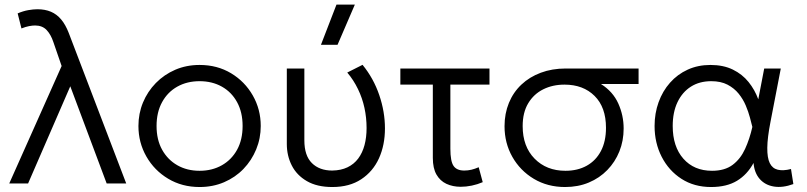

<svg xmlns="http://www.w3.org/2000/svg" viewBox="-20 -774 3405 810"><path d="M19 0 240 -495.5 205 -597Q194.5 -628.5 176.5 -647.5Q158.5 -666.5 128 -666.5Q117.5 -666.5 102.8 -663.8Q88 -661 70.5 -654L54.5 -717.5Q78 -727.5 99.2 -731.2Q120.5 -735 138 -735Q170 -735 194.8 -724.5Q219.5 -714 238 -692Q256.5 -670 270 -635L512.5 0H430L276.5 -410L98.5 0Z M822 15Q748 15 689.5 -20Q631 -55 597.5 -113.8Q564 -172.5 564 -242.5Q564 -295 583.2 -341.5Q602.5 -388 637.5 -423.8Q672.5 -459.5 719.5 -479.8Q766.5 -500 822 -500Q896.5 -500 954.8 -465Q1013 -430 1046.5 -371.2Q1080 -312.5 1080 -242.5Q1080 -190.5 1060.8 -143.8Q1041.5 -97 1007 -61.2Q972.5 -25.5 925.2 -5.2Q878 15 822 15ZM822 -53.5Q875 -53.5 916 -76.8Q957 -100 980.2 -142.2Q1003.5 -184.5 1003.5 -242.5Q1003.5 -300.5 980.2 -343Q957 -385.5 916 -408.5Q875 -431.5 822 -431.5Q769 -431.5 728 -408.5Q687 -385.5 663.8 -343Q640.5 -300.5 640.5 -242.5Q640.5 -184.5 664 -142.2Q687.5 -100 728.2 -76.8Q769 -53.5 822 -53.5Z M1382 15Q1317.5 15 1274.8 -9.8Q1232 -34.5 1211 -75.8Q1190 -117 1190 -166.5V-485H1264V-182Q1264 -117.5 1295.8 -86Q1327.5 -54.5 1381.5 -54.5Q1418.5 -55 1446 -68.2Q1473.5 -81.5 1491.2 -105.2Q1509 -129 1517.8 -161.8Q1526.5 -194.5 1526.5 -234Q1526.5 -277.5 1517.5 -319Q1508.5 -360.5 1490.2 -398.2Q1472 -436 1445 -468L1509.5 -500.5Q1556 -443.5 1580 -373Q1604 -302.5 1604 -232.5Q1604 -162 1578.8 -106.2Q1553.5 -50.5 1504 -17.8Q1454.5 15 1382 15ZM1334 -585 1399.5 -754.5H1477L1404 -585Z M1924 14Q1890 14 1863.2 1.5Q1836.5 -11 1821.2 -37.8Q1806 -64.5 1806 -108V-417H1669V-485H2045V-417H1880V-146.5Q1880 -93.5 1893.5 -74Q1907 -54.5 1938.5 -54.5Q1954 -54.5 1968.8 -58Q1983.5 -61.5 1999.5 -68.5L2016.5 -5.5Q1994.5 4 1970.5 9Q1946.5 14 1924 14Z M2364 15Q2290 15 2232.2 -19.5Q2174.5 -54 2141.5 -112.2Q2108.5 -170.5 2108.5 -241.5Q2108.5 -295 2127 -340Q2145.5 -385 2179.8 -417.2Q2214 -449.5 2261.5 -467.2Q2309 -485 2366.5 -485H2674V-419.5H2515.5Q2566 -387.5 2588.5 -337.2Q2611 -287 2611 -232Q2611 -180 2593 -135.2Q2575 -90.5 2542.2 -56.8Q2509.5 -23 2464.2 -4Q2419 15 2364 15ZM2365.5 -53.5Q2417 -53.5 2455.5 -75Q2494 -96.5 2515.2 -137Q2536.5 -177.5 2536.5 -235Q2536.5 -321.5 2488.5 -369.2Q2440.5 -417 2361.5 -417Q2311.5 -417 2271.8 -397.2Q2232 -377.5 2208.5 -338.5Q2185 -299.5 2185 -242Q2185 -156 2235.2 -104.8Q2285.5 -53.5 2365.5 -53.5Z M2980 15Q2908.5 15 2855 -19.5Q2801.5 -54 2771.5 -112.5Q2741.5 -171 2741.5 -242.5Q2741.5 -296 2758.5 -343Q2775.5 -390 2806.8 -425.2Q2838 -460.5 2881.2 -480.2Q2924.5 -500 2977 -500Q3031.5 -500 3071.5 -480.5Q3111.5 -461 3138 -428Q3164.5 -395 3179 -355L3204 -485H3274L3230.5 -260Q3217.5 -193.5 3217 -150.8Q3216.5 -108 3227.5 -85.8Q3238.5 -63.5 3261.2 -58Q3284 -52.5 3317 -61L3327 2.5Q3282 19 3245 13Q3208 7 3185.2 -18.8Q3162.5 -44.5 3159 -86.5Q3132.5 -37.5 3089 -11.2Q3045.5 15 2980 15ZM2984 -53.5Q3037.5 -53.5 3070.8 -78.5Q3104 -103.5 3123.2 -145.5Q3142.5 -187.5 3154 -238.5Q3150 -254 3143.8 -278Q3137.5 -302 3126.2 -328.8Q3115 -355.5 3096.2 -378.8Q3077.5 -402 3049.2 -416.8Q3021 -431.5 2980.5 -431.5Q2931 -431.5 2894.8 -408.5Q2858.5 -385.5 2838.2 -343Q2818 -300.5 2818 -242.5Q2818 -155.5 2863 -104.5Q2908 -53.5 2984 -53.5Z"/></svg>

Font: Geologica Roman ExtraLight
Style: Regular
Weight: 250
Designer: Sindre Bremnes, Frode Helland
Foundry: Monokrom Skriftforlag AS
Version: Version 1.010;gftools[0.9.28]